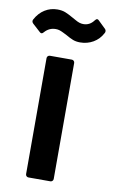

<svg xmlns="http://www.w3.org/2000/svg" viewBox="-121 -749 469 794"><g transform="rotate(10 113.5 -352.5)"><path d="M45 -12V-499Q45 -504 48.5 -507.5Q52 -511 57 -511H149Q154 -511 157.5 -507.5Q161 -504 161 -499V-12Q161 -7 157.5 -3.5Q154 0 149 0H57Q52 0 48.5 -3.5Q45 -7 45 -12ZM110 -607Q104 -610 94 -615Q84 -620 77 -622Q70 -624 62 -624Q34 -624 15 -602Q7 -592 -1 -600L-34 -630Q-42 -638 -37 -647Q-22 -675 2 -690Q26 -705 55 -705Q74 -705 88 -699.5Q102 -694 123 -682Q127 -680 136.5 -674.5Q146 -669 154 -666.5Q162 -664 170 -664Q197 -664 214 -687Q219 -694 224 -694Q227 -694 231 -690L262 -660Q266 -656 266 -651Q266 -646 264 -643Q250 -616 225 -601.5Q200 -587 170 -587Q153 -587 140 -592Q127 -597 110 -607Z"/></g></svg>

Font: Barlow Semi Condensed SemiBold
Style: Regular
Weight: 600
Width: 4
Designer: Jeremy Tribby
Foundry: Tribby Type
Version: Version 1.408